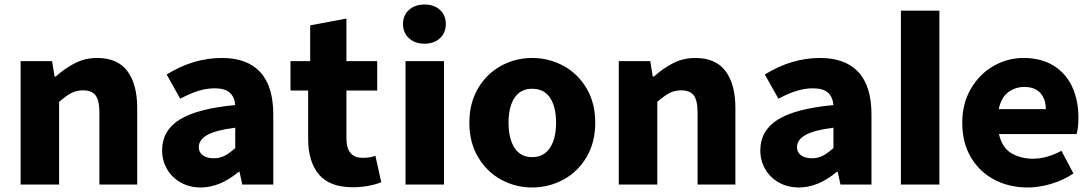

<svg xmlns="http://www.w3.org/2000/svg" viewBox="-20 -815 4824 848"><path d="M71 -545H210L221 -477H226Q270 -516 314 -537.5Q358 -559 409 -559Q499 -559 542.5 -501Q586 -443 586 -338V0H419V-317Q419 -372 402 -394Q385 -416 347 -416Q317 -416 294.5 -404Q272 -392 241 -365V0H71Z M696 -151Q696 -238 773 -286.5Q850 -335 1019 -351Q1016 -387 994.5 -406Q973 -425 928 -425Q894 -425 857.5 -414Q821 -403 776 -379L716 -486Q834 -559 960 -559Q1071 -559 1129 -497Q1187 -435 1187 -309V0H1050L1038 -56H1034Q951 13 867 13Q817 13 778 -9Q739 -31 717.5 -68.5Q696 -106 696 -151ZM1019 -161V-251Q932 -240 895 -218.5Q858 -197 858 -165Q858 -142 876 -129Q894 -116 924 -116Q950 -116 971 -126.5Q992 -137 1019 -161Z M1341 -202V-415H1263V-545H1350V-703L1510 -733V-545H1646V-415H1510V-204Q1510 -118 1582 -118Q1615 -118 1638 -127L1664 -10Q1606 12 1538 12Q1436 12 1388.5 -44.5Q1341 -101 1341 -202Z M1771 -545H1941V0H1771ZM1760 -709Q1760 -748 1786.5 -771.5Q1813 -795 1855 -795Q1897 -795 1923 -771.5Q1949 -748 1949 -709Q1949 -670 1923 -646Q1897 -622 1855 -622Q1813 -622 1786.5 -646Q1760 -670 1760 -709Z M2053 -273Q2053 -360 2091.5 -425Q2130 -490 2193.5 -524.5Q2257 -559 2330 -559Q2404 -559 2468 -524.5Q2532 -490 2570.5 -425Q2609 -360 2609 -273Q2609 -186 2570.5 -121Q2532 -56 2468 -21.5Q2404 13 2330 13Q2257 13 2193.5 -21.5Q2130 -56 2091.5 -121Q2053 -186 2053 -273ZM2436 -273Q2436 -343 2409.5 -383Q2383 -423 2330 -423Q2279 -423 2252.5 -383Q2226 -343 2226 -273Q2226 -203 2252.5 -162Q2279 -121 2330 -121Q2382 -121 2409 -162Q2436 -203 2436 -273Z M2713 -545H2852L2863 -477H2868Q2912 -516 2956 -537.5Q3000 -559 3051 -559Q3141 -559 3184.5 -501Q3228 -443 3228 -338V0H3061V-317Q3061 -372 3044 -394Q3027 -416 2989 -416Q2959 -416 2936.5 -404Q2914 -392 2883 -365V0H2713Z M3338 -151Q3338 -238 3415 -286.5Q3492 -335 3661 -351Q3658 -387 3636.5 -406Q3615 -425 3570 -425Q3536 -425 3499.5 -414Q3463 -403 3418 -379L3358 -486Q3476 -559 3602 -559Q3713 -559 3771 -497Q3829 -435 3829 -309V0H3692L3680 -56H3676Q3593 13 3509 13Q3459 13 3420 -9Q3381 -31 3359.5 -68.5Q3338 -106 3338 -151ZM3661 -161V-251Q3574 -240 3537 -218.5Q3500 -197 3500 -165Q3500 -142 3518 -129Q3536 -116 3566 -116Q3592 -116 3613 -126.5Q3634 -137 3661 -161Z M3959 -768H4129V0H3959Z M4230 -273Q4230 -358 4268 -423Q4306 -488 4368 -523.5Q4430 -559 4500 -559Q4579 -559 4633.5 -525Q4688 -491 4715.5 -431.5Q4743 -372 4743 -296Q4743 -249 4735 -223H4392Q4406 -162 4447.5 -138Q4489 -114 4542 -114Q4603 -114 4668 -149L4721 -49Q4677 -19 4623 -3Q4569 13 4519 13Q4437 13 4371.5 -21.5Q4306 -56 4268 -120.5Q4230 -185 4230 -273ZM4599 -333Q4599 -377 4575 -404Q4551 -431 4503 -431Q4465 -431 4433.5 -408Q4402 -385 4391 -333Z"/></svg>

Font: Nebula Sans Bold
Style: Regular
Weight: 700
Designer: Paul D. Hunt for Adobe (as Source Sans)
Foundry: Nebula Entertainment & Broadcasting LLC
Version: Version 1.010